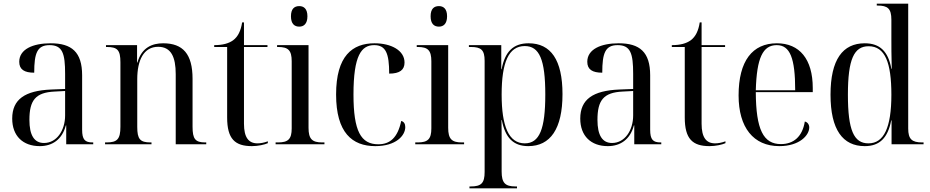

<svg xmlns="http://www.w3.org/2000/svg" viewBox="-20 -780 5030 1038"><path d="M195 10C263 10 316 -26 336 -102H338V0H484V-10H481C439 -10 424 -25 424 -79V-373C424 -499 367 -546 254 -546C158 -546 84 -514 84 -446C84 -404 112 -387 165 -387C165 -493 181 -536 248 -536C318 -536 332 -491 332 -381V-299L256 -296C115 -290 46 -243 46 -139C46 -45 104 10 195 10ZM218 -7C165 -7 139 -49 139 -132C139 -238 172 -280 275 -285L332 -288V-156C332 -74 286 -7 218 -7Z M548 0H799V-10H794C737 -10 722 -28 722 -94V-352C722 -453 756 -527 835 -527C905 -527 930 -472 930 -379V0H1095V-10H1090C1036 -10 1021 -28 1021 -95V-354C1021 -488 969 -546 862 -546C804 -546 746 -524 723 -442H721V-536H553V-526H558C615 -526 631 -509 631 -443V-95C631 -28 614 -10 556 -10H548Z M1342 10C1375 10 1411 2 1428 -6V-16C1406 -8 1388 -5 1372 -5C1324 -5 1299 -37 1299 -111V-526H1426V-536H1299V-659H1289C1282 -614 1267 -582 1240 -562C1216 -545 1184 -536 1138 -536V-526H1208V-145C1208 -29 1250 10 1342 10Z M1598 -636C1622 -636 1642 -651 1642 -692C1642 -733 1622 -747 1598 -747C1572 -747 1553 -733 1553 -692C1553 -651 1572 -636 1598 -636ZM1470 0H1734V-10H1722C1668 -10 1648 -28 1648 -89V-536H1478V-526H1484C1538 -526 1557 -508 1557 -449V-86C1557 -28 1538 -10 1483 -10H1470Z M2009 10C2121 10 2171 -47 2171 -93C2171 -111 2163 -123 2149 -126C2130 -35 2088 0 2025 0C1931 0 1891 -71 1891 -269C1891 -481 1934 -536 2003 -536C2066 -536 2084 -491 2084 -382C2141 -382 2167 -402 2167 -442C2167 -508 2094 -546 2005 -546C1885 -546 1797 -478 1797 -269C1797 -63 1884 10 2009 10Z M2353 -636C2377 -636 2397 -651 2397 -692C2397 -733 2377 -747 2353 -747C2327 -747 2308 -733 2308 -692C2308 -651 2327 -636 2353 -636ZM2225 0H2489V-10H2477C2423 -10 2403 -28 2403 -89V-536H2233V-526H2239C2293 -526 2312 -508 2312 -449V-86C2312 -28 2293 -10 2238 -10H2225Z M2518 238H2775V228H2767C2711 228 2692 209 2692 147V-16C2692 -55 2692 -92 2691 -131H2693C2711 -36 2755 10 2836 10C2955 10 3021 -83 3021 -271C3021 -456 2958 -546 2838 -546C2755 -546 2710 -501 2692 -406H2690V-536H2515V-526H2526C2581 -526 2600 -510 2600 -451V150C2600 210 2582 228 2525 228H2518ZM2817 -5C2731 -5 2692 -96 2692 -269C2692 -443 2730 -531 2817 -531C2896 -531 2928 -458 2928 -269C2928 -83 2897 -5 2817 -5Z M3266 10C3334 10 3387 -26 3407 -102H3409V0H3555V-10H3552C3510 -10 3495 -25 3495 -79V-373C3495 -499 3438 -546 3325 -546C3229 -546 3155 -514 3155 -446C3155 -404 3183 -387 3236 -387C3236 -493 3252 -536 3319 -536C3389 -536 3403 -491 3403 -381V-299L3327 -296C3186 -290 3117 -243 3117 -139C3117 -45 3175 10 3266 10ZM3289 -7C3236 -7 3210 -49 3210 -132C3210 -238 3243 -280 3346 -285L3403 -288V-156C3403 -74 3357 -7 3289 -7Z M3816 10C3849 10 3885 2 3902 -6V-16C3880 -8 3862 -5 3846 -5C3798 -5 3773 -37 3773 -111V-526H3900V-536H3773V-659H3763C3756 -614 3741 -582 3714 -562C3690 -545 3658 -536 3612 -536V-526H3682V-145C3682 -29 3724 10 3816 10Z M4193 10C4303 10 4355 -49 4355 -91C4355 -106 4346 -120 4331 -123C4318 -41 4270 -1 4202 -1C4107 -1 4067 -79 4066 -282H4374V-304C4374 -461 4302 -546 4180 -546C4048 -546 3973 -451 3973 -264C3973 -91 4053 10 4193 10ZM4279 -292H4066C4071 -467 4104 -536 4179 -536C4251 -536 4279 -466 4279 -292Z M4655 10C4736 10 4780 -35 4798 -129H4800V0H4973V-10H4965C4910 -10 4890 -28 4890 -85V-760H4720V-750H4724C4779 -750 4799 -734 4799 -673V-571C4799 -536 4799 -476 4801 -408H4799C4782 -502 4737 -546 4655 -546C4536 -546 4470 -458 4470 -268C4470 -79 4536 10 4655 10ZM4675 -5C4596 -5 4564 -76 4564 -268C4564 -460 4597 -530 4676 -530C4765 -530 4799 -441 4799 -268C4799 -91 4759 -5 4675 -5Z"/></svg>

Font: Noto Serif Display SemiCondensed
Style: Regular
Weight: 400
Width: 4
Designer: Monotype Design Team
Foundry: Monotype Imaging Inc.
Version: Version 2.009